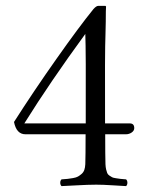

<svg xmlns="http://www.w3.org/2000/svg" viewBox="-20 -630 505 655"><path d="M272.5 -209Q273.4 -459.5 271 -514.2Q151.4 -350.6 63 -209ZM422.9 -209Q438 -209 438 -192.9Q438 -184.1 429.2 -178Q420.4 -171.9 409.2 -171.9H338.9Q338.9 -98.1 339.8 -69.8Q340.3 -59.6 342 -52.2Q343.8 -44.9 345.7 -39.8Q347.7 -34.7 353.3 -31Q358.9 -27.3 362.3 -25.4Q365.7 -23.4 375.5 -22Q385.3 -20.5 390.6 -19.8Q396 -19 410.2 -18.1Q414.6 -13.7 414.6 -6.6Q414.6 0.5 410.2 4.9Q398.9 4.4 364.7 2.2Q330.6 0 308.1 0Q281.2 0 239.3 2.4Q197.3 4.9 189.9 4.9Q185.5 0.5 185.5 -6.6Q185.5 -13.7 189.9 -18.1Q203.6 -19 210.9 -19.8Q218.3 -20.5 229.2 -22.5Q240.2 -24.4 246.1 -27.8Q252 -31.2 258.3 -36.6Q264.6 -42 267.6 -50.3Q270.5 -58.6 271 -69.8Q272 -98.1 272 -171.9H66.9Q36.1 -171.9 27.8 -213.9Q94.7 -318.8 172.6 -429.2Q250.5 -539.6 298.8 -599.1Q308.6 -609.9 314.9 -609.9H339.8L341.8 -607.9Q341.3 -604.5 341.1 -591.6Q340.8 -578.6 340.8 -555.7Q340.8 -533.2 339.8 -511.2Q337.4 -456.5 338.4 -209Z"/></svg>

Font: Linux Libertine Display G
Style: Regular
Weight: 400
Designer: Philipp H. Poll
Foundry: Philipp H. Poll
Version: Version 5.0.9